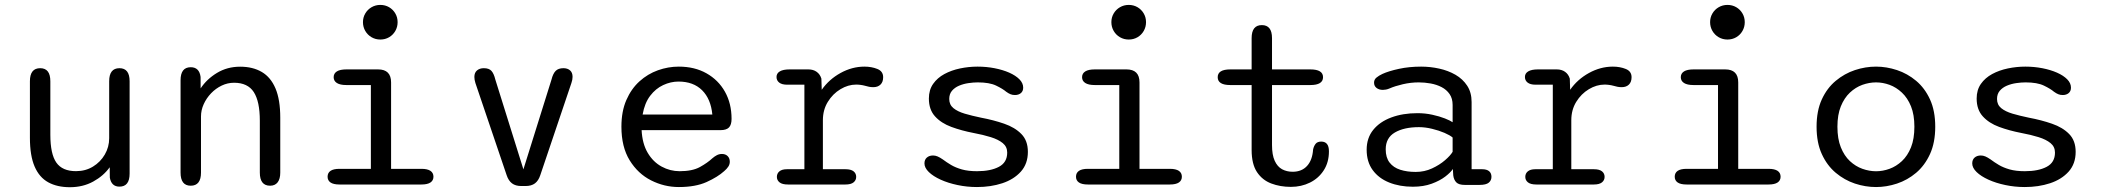

<svg xmlns="http://www.w3.org/2000/svg" viewBox="-20 -763 8706 794"><path d="M146.2 -481Q188.2 -481 188.2 -427V-205.7Q188.2 -126 213 -90.6Q237.8 -55.2 294.2 -55.2Q333.5 -55.2 364.4 -74Q395.3 -92.8 413.4 -123.9Q431.5 -155 431.5 -191.3V-427Q431.5 -481 474 -481Q516 -481 516 -427V-45Q516 8.8 474 8.8Q440.7 8.8 434.2 -28.3L433.7 -71.3Q407.8 -35.3 365.3 -12.1Q322.8 11.2 268.8 11.2Q216.7 11.2 179.7 -9Q142.7 -29.2 123.2 -74.2Q103.7 -119.2 103.7 -193.3V-427Q103.7 -481 146.2 -481Z M1097 5Q1054.5 5 1054.5 -49.3V-263.8Q1054.5 -343.5 1029.5 -382.2Q1004.5 -420.8 947.8 -420.8Q921.3 -420.8 896.8 -409.1Q872.2 -397.3 853 -377.3Q833.8 -357.3 822.5 -332.4Q811.2 -307.5 811.2 -281.5V-49.3Q811.2 5 768.7 5Q726.7 5 726.7 -49.3V-431Q726.7 -485 768.7 -485Q804.3 -485 809.5 -444.8L809.7 -397.5Q834.8 -435.7 877.2 -461.4Q919.7 -487.2 973.2 -487.2Q1025.5 -487.2 1062.7 -465.3Q1099.8 -443.5 1119.4 -397Q1139 -350.5 1139 -276.3V-49.3Q1139 -23 1128.2 -9Q1117.3 5 1097 5Z M1384 -64.8H1513.7V-411.3H1412.7Q1386.3 -411.3 1373.1 -419.8Q1359.8 -428.3 1359.8 -443.8Q1359.8 -459.3 1373.1 -467.7Q1386.3 -476 1412.7 -476H1543.5Q1597.3 -476 1597.3 -422.2V-64.8H1722.7Q1747.8 -64.8 1760.2 -56.4Q1772.5 -48 1772.5 -32.2Q1772.5 -16.8 1760.2 -8.4Q1747.8 0 1722.7 0H1384Q1359 0 1346.8 -8.4Q1334.7 -16.8 1334.7 -32.2Q1334.7 -48 1346.8 -56.4Q1359 -64.8 1384 -64.8ZM1481 -671.3Q1481 -691.2 1490.6 -707.4Q1500.2 -723.7 1516.6 -733.2Q1533 -742.7 1552.8 -742.7Q1572.8 -742.7 1589.1 -733.2Q1605.3 -723.7 1614.8 -707.4Q1624.3 -691.2 1624.3 -671.3Q1624.3 -651.5 1614.8 -635Q1605.3 -618.5 1589.1 -609Q1572.8 -599.5 1552.8 -599.5Q1533 -599.5 1516.6 -609Q1500.2 -618.5 1490.6 -635Q1481 -651.5 1481 -671.3Z M2135.8 6.3Q2112 6.3 2097.4 -4.7Q2082.8 -15.7 2075.3 -38.3L1946 -419.7Q1941.7 -433.5 1941.7 -444.8Q1941.7 -462.5 1952.7 -471.8Q1963.7 -481 1980.8 -481Q2002.3 -481 2012.4 -469.8Q2022.5 -458.5 2028.3 -434.3L2144.5 -62.7L2260.8 -434.3Q2266.7 -458.2 2277.7 -469.6Q2288.7 -481 2310.2 -481Q2326.8 -481 2337.3 -472Q2347.8 -463 2347.8 -445.3Q2347.8 -433.3 2343 -419.7L2214.2 -38.3Q2206.8 -15.7 2192.2 -4.7Q2177.5 6.3 2153.3 6.3Z M2787.3 10.5Q2727.2 10.5 2672.7 -17Q2618.2 -44.5 2584 -99.9Q2549.8 -155.3 2549.8 -239Q2549.8 -302.5 2570.2 -349.2Q2590.5 -395.8 2624.5 -426.6Q2658.5 -457.3 2700.8 -472.4Q2743.2 -487.5 2787 -487.5Q2852.5 -487.5 2901.6 -459.8Q2950.7 -432.2 2978 -383.6Q3005.3 -335 3005.3 -271.3Q3005.3 -247 2994.6 -235.9Q2983.8 -224.8 2959.3 -224.8H2633.3Q2636.2 -168.7 2658.6 -130.9Q2681 -93.2 2716.1 -74.1Q2751.2 -55 2790.7 -55Q2843.3 -55 2874.7 -72.4Q2906 -89.8 2926 -108.5Q2935.2 -116.5 2944.8 -121.4Q2954.3 -126.3 2965.7 -126.3Q2980 -126.3 2989 -117.6Q2998 -108.8 2998 -94.3Q2998 -83.3 2991.8 -73.9Q2985.7 -64.5 2974.8 -55.3Q2948 -31 2902 -10.2Q2856 10.5 2787.3 10.5ZM2637.5 -289.3H2925.8Q2919.7 -353.8 2883.5 -389.8Q2847.3 -425.7 2786 -425.7Q2753.7 -425.7 2722.6 -411.2Q2691.5 -396.8 2668.7 -366.8Q2645.8 -336.8 2637.5 -289.3Z M3383 -63.2H3476.2Q3499.3 -63.2 3510 -54.4Q3520.7 -45.7 3520.7 -31.5Q3520.7 -17.7 3509.8 -8.8Q3499 0 3476.2 0H3238.7Q3214.8 0 3203.8 -8.8Q3192.7 -17.7 3192.7 -31.5Q3192.7 -45.7 3203.2 -54.4Q3213.7 -63.2 3234.3 -63.2H3306.5V-412.8H3234.7Q3213.5 -412.8 3202.3 -421.5Q3191.2 -430.2 3191.2 -444.7Q3191.2 -459.7 3204.9 -467.8Q3218.7 -476 3245 -476H3322.8Q3343.2 -476 3357.2 -466Q3371.3 -456 3376.8 -437.8L3378.2 -391.7Q3408.2 -434.7 3455.9 -461.1Q3503.7 -487.5 3554.7 -487.5Q3584.5 -487.5 3608.3 -477.8Q3632.2 -468.2 3632.2 -443.7Q3632.2 -423.8 3621.2 -413.2Q3610.2 -402.5 3591.5 -402.5Q3581.5 -402.5 3573.6 -404.2Q3565.7 -405.8 3557.2 -408.3Q3548.5 -410.7 3539.2 -411.9Q3529.8 -413.2 3520.7 -413.2Q3487.3 -413.2 3455.6 -394.1Q3423.8 -375 3403.4 -341.8Q3383 -308.7 3383 -265.8Z M4020.2 10.5Q3978.8 10.5 3939.8 2.2Q3900.8 -6 3870 -20Q3839.2 -34 3821.1 -51.5Q3803 -69 3803 -87.2Q3803 -102.7 3812.8 -111.3Q3822.7 -120 3838.5 -120Q3848 -120 3857.2 -116.1Q3866.5 -112.2 3878.7 -103.8Q3894.3 -92 3913.2 -80.8Q3932 -69.7 3958 -62.3Q3984 -55 4020.5 -55Q4076.5 -55 4110.8 -73.1Q4145.2 -91.2 4145.2 -132Q4145.2 -156.2 4126.8 -171.2Q4108.5 -186.2 4077.2 -195.9Q4045.8 -205.7 4006.5 -213Q3956.3 -222.7 3914.2 -238.2Q3872 -253.8 3846.7 -281.8Q3821.3 -309.7 3821.3 -355.5Q3821.3 -391 3838.8 -416Q3856.3 -441 3885.4 -456.8Q3914.5 -472.5 3950.3 -480Q3986.2 -487.5 4022.7 -487.5Q4059.2 -487.5 4093 -480.9Q4126.8 -474.3 4153.5 -462.6Q4180.2 -450.8 4195.8 -435Q4211.3 -419.2 4211.3 -400.5Q4211.3 -386 4201.8 -378Q4192.2 -370 4177.3 -370Q4167.2 -370 4159.2 -373.2Q4151.2 -376.3 4141.2 -383.5Q4127 -395.7 4099.4 -409Q4071.8 -422.3 4023.5 -422.3Q4005.5 -422.3 3985 -419.3Q3964.5 -416.3 3946.3 -408.7Q3928.2 -401 3916.8 -387.6Q3905.5 -374.2 3905.5 -353.7Q3905.5 -330 3922.8 -315.8Q3940 -301.7 3969.7 -292.9Q3999.3 -284.2 4037.3 -276.3Q4088.7 -266.7 4132.8 -251.4Q4177 -236.2 4203.8 -208.8Q4230.7 -181.5 4230.7 -135Q4230.7 -85.7 4201.7 -53.3Q4172.7 -21 4124.9 -5.2Q4077.2 10.5 4020.2 10.5Z M4479 -64.8H4608.7V-411.3H4507.7Q4481.3 -411.3 4468.1 -419.8Q4454.8 -428.3 4454.8 -443.8Q4454.8 -459.3 4468.1 -467.7Q4481.3 -476 4507.7 -476H4638.5Q4692.3 -476 4692.3 -422.2V-64.8H4817.7Q4842.8 -64.8 4855.2 -56.4Q4867.5 -48 4867.5 -32.2Q4867.5 -16.8 4855.2 -8.4Q4842.8 0 4817.7 0H4479Q4454 0 4441.8 -8.4Q4429.7 -16.8 4429.7 -32.2Q4429.7 -48 4441.8 -56.4Q4454 -64.8 4479 -64.8ZM4576 -671.3Q4576 -691.2 4585.6 -707.4Q4595.2 -723.7 4611.6 -733.2Q4628 -742.7 4647.8 -742.7Q4667.8 -742.7 4684.1 -733.2Q4700.3 -723.7 4709.8 -707.4Q4719.3 -691.2 4719.3 -671.3Q4719.3 -651.5 4709.8 -635Q4700.3 -618.5 4684.1 -609Q4667.8 -599.5 4647.8 -599.5Q4628 -599.5 4611.6 -609Q4595.2 -618.5 4585.6 -635Q4576 -651.5 4576 -671.3Z M5068 -411.3Q5015.7 -411.3 5015.7 -443.8Q5015.7 -476 5068 -476H5156V-605.3Q5156 -659.2 5198.3 -659.2Q5240.3 -659.2 5240.3 -605.3V-476H5398.7Q5451.3 -476 5451.3 -443.8Q5451.3 -411.3 5398.7 -411.3H5240.3V-163.3Q5240.3 -122.3 5251.5 -97.9Q5262.7 -73.5 5281.9 -63.1Q5301.2 -52.7 5325.7 -52.7Q5363.2 -52.7 5385.2 -76.8Q5407.2 -100.8 5410.2 -144.8Q5413 -158.2 5420.3 -167.8Q5427.7 -177.5 5443.8 -177.5Q5459.5 -177.5 5467.6 -167.6Q5475.7 -157.7 5475.7 -137.2Q5475.7 -92 5454.4 -58.9Q5433.2 -25.8 5397.4 -8Q5361.7 9.8 5318 9.8Q5274.2 9.8 5237.2 -4.2Q5200.2 -18.2 5178.1 -51.4Q5156 -84.7 5156 -142.7V-411.3Z M6037.7 1.7Q6013 1.7 6002.6 -8.7Q5992.2 -19.2 5989.8 -37.7L5988.2 -64.2Q5979.3 -50.2 5956.9 -32.9Q5934.5 -15.7 5900.7 -3.3Q5866.8 9.2 5822.8 9.2Q5768.2 9.2 5724.9 -8.2Q5681.7 -25.5 5656.7 -59.6Q5631.7 -93.7 5631.7 -143.8Q5631.7 -192.3 5658.9 -226Q5686.2 -259.7 5733.7 -277.3Q5781.2 -295 5841.8 -295Q5873.7 -295 5903.3 -288.5Q5933 -282 5955.3 -273.2Q5977.7 -264.3 5987.2 -257.5V-329Q5987.2 -355.8 5974.7 -373.9Q5962.2 -392 5941.7 -402.7Q5921.2 -413.3 5896.4 -417.8Q5871.7 -422.3 5847 -422.3Q5814.3 -422.3 5781.4 -414.7Q5748.5 -407 5726.2 -397.2Q5718.5 -393.8 5711.3 -392.6Q5704.2 -391.3 5698.8 -391.3Q5683 -391.3 5672.7 -399.2Q5662.3 -407.2 5662.3 -421.2Q5662.3 -434 5672.3 -442.2Q5682.3 -450.5 5696.8 -457.2Q5723 -469.2 5765.2 -478.3Q5807.5 -487.5 5857.2 -487.5Q5894.8 -487.5 5931.8 -479.3Q5968.7 -471.2 5999 -453.8Q6029.3 -436.3 6047.5 -408.4Q6065.7 -380.5 6065.7 -341V-63.2H6109.3Q6128.3 -63.2 6138.1 -55Q6147.8 -46.8 6147.8 -31.7Q6147.8 -17 6136.8 -7.7Q6125.7 1.7 6098.3 1.7ZM5987.2 -194.3Q5976.8 -203.5 5953.7 -213.5Q5930.5 -223.5 5902.2 -230.3Q5874 -237.2 5847.8 -237.2Q5786.3 -237.2 5748.4 -215.1Q5710.5 -193 5710.5 -145.5Q5710.5 -111.3 5726.5 -90.7Q5742.5 -70 5770.6 -61Q5798.7 -52 5834.5 -52Q5870.7 -52 5902 -66.5Q5933.3 -81 5955.8 -100.5Q5978.3 -120 5987.2 -135.2Z M6478 -63.2H6571.2Q6594.3 -63.2 6605 -54.4Q6615.7 -45.7 6615.7 -31.5Q6615.7 -17.7 6604.8 -8.8Q6594 0 6571.2 0H6333.7Q6309.8 0 6298.8 -8.8Q6287.7 -17.7 6287.7 -31.5Q6287.7 -45.7 6298.2 -54.4Q6308.7 -63.2 6329.3 -63.2H6401.5V-412.8H6329.7Q6308.5 -412.8 6297.3 -421.5Q6286.2 -430.2 6286.2 -444.7Q6286.2 -459.7 6299.9 -467.8Q6313.7 -476 6340 -476H6417.8Q6438.2 -476 6452.2 -466Q6466.3 -456 6471.8 -437.8L6473.2 -391.7Q6503.2 -434.7 6550.9 -461.1Q6598.7 -487.5 6649.7 -487.5Q6679.5 -487.5 6703.3 -477.8Q6727.2 -468.2 6727.2 -443.7Q6727.2 -423.8 6716.2 -413.2Q6705.2 -402.5 6686.5 -402.5Q6676.5 -402.5 6668.6 -404.2Q6660.7 -405.8 6652.2 -408.3Q6643.5 -410.7 6634.2 -411.9Q6624.8 -413.2 6615.7 -413.2Q6582.3 -413.2 6550.6 -394.1Q6518.8 -375 6498.4 -341.8Q6478 -308.7 6478 -265.8Z M6955 -64.8H7084.7V-411.3H6983.7Q6957.3 -411.3 6944.1 -419.8Q6930.8 -428.3 6930.8 -443.8Q6930.8 -459.3 6944.1 -467.7Q6957.3 -476 6983.7 -476H7114.5Q7168.3 -476 7168.3 -422.2V-64.8H7293.7Q7318.8 -64.8 7331.2 -56.4Q7343.5 -48 7343.5 -32.2Q7343.5 -16.8 7331.2 -8.4Q7318.8 0 7293.7 0H6955Q6930 0 6917.8 -8.4Q6905.7 -16.8 6905.7 -32.2Q6905.7 -48 6917.8 -56.4Q6930 -64.8 6955 -64.8ZM7052 -671.3Q7052 -691.2 7061.6 -707.4Q7071.2 -723.7 7087.6 -733.2Q7104 -742.7 7123.8 -742.7Q7143.8 -742.7 7160.1 -733.2Q7176.3 -723.7 7185.8 -707.4Q7195.3 -691.2 7195.3 -671.3Q7195.3 -651.5 7185.8 -635Q7176.3 -618.5 7160.1 -609Q7143.8 -599.5 7123.8 -599.5Q7104 -599.5 7087.6 -609Q7071.2 -618.5 7061.6 -635Q7052 -651.5 7052 -671.3Z M7738.2 10.5Q7694.3 10.5 7651 -3.8Q7607.7 -18.2 7571.6 -48.4Q7535.5 -78.7 7513.9 -126Q7492.3 -173.3 7492.3 -239Q7492.3 -304.7 7513.9 -351.8Q7535.5 -398.8 7571.6 -428.8Q7607.7 -458.8 7651 -473.2Q7694.3 -487.5 7738.2 -487.5Q7781.5 -487.5 7824.8 -473.2Q7868.2 -458.8 7904 -428.8Q7939.8 -398.8 7961.4 -351.8Q7983 -304.7 7983 -239Q7983 -173.3 7961.4 -126Q7939.8 -78.7 7904 -48.4Q7868.2 -18.2 7824.8 -3.8Q7781.5 10.5 7738.2 10.5ZM7738.2 -54.8Q7766.2 -54.8 7794 -64.9Q7821.8 -75 7845.2 -96.8Q7868.7 -118.7 7882.8 -153.8Q7896.8 -188.8 7896.8 -239Q7896.8 -288.5 7882.8 -323.2Q7868.7 -358 7845.2 -380Q7821.8 -402 7794 -412.2Q7766.2 -422.3 7738.2 -422.3Q7710.2 -422.3 7681.8 -412.2Q7653.5 -402 7630.1 -380Q7606.7 -358 7592.6 -323.2Q7578.5 -288.5 7578.5 -239Q7578.5 -188.8 7592.6 -153.8Q7606.7 -118.7 7630.1 -96.8Q7653.5 -75 7681.8 -64.9Q7710.2 -54.8 7738.2 -54.8Z M8353.2 10.5Q8311.8 10.5 8272.8 2.2Q8233.8 -6 8203 -20Q8172.2 -34 8154.1 -51.5Q8136 -69 8136 -87.2Q8136 -102.7 8145.8 -111.3Q8155.7 -120 8171.5 -120Q8181 -120 8190.2 -116.1Q8199.5 -112.2 8211.7 -103.8Q8227.3 -92 8246.2 -80.8Q8265 -69.7 8291 -62.3Q8317 -55 8353.5 -55Q8409.5 -55 8443.8 -73.1Q8478.2 -91.2 8478.2 -132Q8478.2 -156.2 8459.8 -171.2Q8441.5 -186.2 8410.2 -195.9Q8378.8 -205.7 8339.5 -213Q8289.3 -222.7 8247.2 -238.2Q8205 -253.8 8179.7 -281.8Q8154.3 -309.7 8154.3 -355.5Q8154.3 -391 8171.8 -416Q8189.3 -441 8218.4 -456.8Q8247.5 -472.5 8283.3 -480Q8319.2 -487.5 8355.7 -487.5Q8392.2 -487.5 8426 -480.9Q8459.8 -474.3 8486.5 -462.6Q8513.2 -450.8 8528.8 -435Q8544.3 -419.2 8544.3 -400.5Q8544.3 -386 8534.8 -378Q8525.2 -370 8510.3 -370Q8500.2 -370 8492.2 -373.2Q8484.2 -376.3 8474.2 -383.5Q8460 -395.7 8432.4 -409Q8404.8 -422.3 8356.5 -422.3Q8338.5 -422.3 8318 -419.3Q8297.5 -416.3 8279.3 -408.7Q8261.2 -401 8249.8 -387.6Q8238.5 -374.2 8238.5 -353.7Q8238.5 -330 8255.8 -315.8Q8273 -301.7 8302.7 -292.9Q8332.3 -284.2 8370.3 -276.3Q8421.7 -266.7 8465.8 -251.4Q8510 -236.2 8536.8 -208.8Q8563.7 -181.5 8563.7 -135Q8563.7 -85.7 8534.7 -53.3Q8505.7 -21 8457.9 -5.2Q8410.2 10.5 8353.2 10.5Z"/></svg>

Font: Sono ExtraLight
Style: Regular
Weight: 200
Designer: Tyler Finck
Foundry: Tyler Finck
Version: Version 2.112